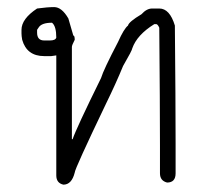

<svg xmlns="http://www.w3.org/2000/svg" viewBox="-20 -500 554 528"><path d="M128.9 -480.5Q149.9 -480.5 168 -449.2L181.6 -402.3Q185.5 -402.3 185.5 -390.6Q177.7 -375.5 177.7 -371.1V-117.2H179.7Q189.5 -146.5 257.8 -285.2Q264.6 -308.1 304.7 -384.8Q320.8 -420.9 332 -429.7Q334 -439.9 369.1 -460.9Q383.3 -476.6 398.4 -476.6H418Q446.8 -476.6 460.9 -429.7Q462.9 -218.8 462.9 -105.5V-23.4Q462.9 2 439.5 2Q419.9 -2.9 419.9 -23.4V-99.6Q419.9 -212.9 418 -423.8Q414.1 -432.6 410.2 -433.6H404.3Q356.9 -404.3 343.8 -367.2Q343.8 -362.3 318.4 -318.4Q298.8 -270.5 271.5 -214.8Q185.5 -35.2 185.5 -25.4Q177.2 7.8 154.3 7.8Q134.8 3.4 134.8 -17.6V-347.7L121.1 -345.7H101.6Q53.7 -345.7 41 -390.6Q39.1 -401.4 39.1 -408.2V-418Q39.1 -448.2 82 -476.6Q110.8 -480.5 128.9 -480.5ZM82 -418V-410.2Q82 -388.7 101.6 -388.7H117.2Q132.3 -388.7 134.8 -396.5Q134.8 -428.2 123 -437.5Q93.8 -437.5 85.9 -423.8Z"/></svg>

Font: CEF Fonts CJK
Style: Regular
Weight: 400
Designer: PartyBoss (派对大魔王)
Version: Release 2.25